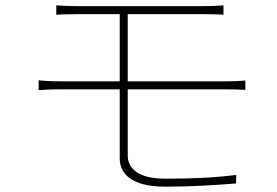

<svg xmlns="http://www.w3.org/2000/svg" viewBox="-20 -705 1040 720"><path d="M125 -404V-367C150 -369 181 -370 204 -370H429V-111C429 -49 480 -5 599 -5C696 -5 775 -10 865 -17L866 -49C775 -38 699 -35 599 -35C495 -35 459 -76 459 -122V-370H831C853 -370 881 -369 900 -368V-403C881 -401 852 -400 831 -400H459V-652H743C777 -652 796 -651 818 -650V-685C797 -683 775 -682 743 -682C685 -682 330 -682 274 -682C242 -682 215 -683 191 -685V-650C215 -651 242 -652 274 -652H429V-400H204C181 -400 151 -401 125 -404Z"/></svg>

Font: Harano Aji Gothic TW ExtraLight
Style: Regular
Weight: 250
Foundry: Masamichi Hosoda
Version: HaranoAjiGothicTW-ExtraLight version 20230610;ttx 4.39.4